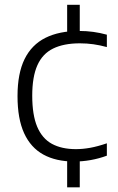

<svg xmlns="http://www.w3.org/2000/svg" viewBox="-20 -682 504 822"><path d="M298 9.5Q220 9.5 165.8 -20.2Q111.5 -50 83.2 -111.8Q55 -173.5 55 -270.5Q55 -367.5 85.2 -429Q115.5 -490.5 174.5 -520Q233.5 -549.5 319 -549.5Q350 -549.5 379.2 -545.5Q408.5 -541.5 437.5 -533.5V-480.5Q408 -488.5 380 -492.5Q352 -496.5 322 -496.5Q253 -496.5 207.5 -474.2Q162 -452 140 -402.5Q118 -353 118 -272.5Q118 -190 139.2 -139.5Q160.5 -89 202.2 -66.2Q244 -43.5 305 -43.5Q334 -43.5 366 -49.2Q398 -55 437.5 -68.5V-15.5Q403.5 -3 368.5 3.2Q333.5 9.5 298 9.5ZM267.5 120V-4H321.5V120ZM267.5 -537V-661.5H321.5V-537Z"/></svg>

Font: Encode Sans SemiExpanded Light
Style: Regular
Weight: 300
Width: 6
Designer: Multiple Designers
Foundry: Impallari Type
Version: Version 3.002